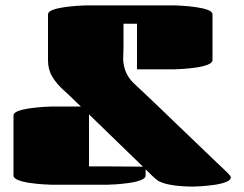

<svg xmlns="http://www.w3.org/2000/svg" viewBox="-20 -685 906 712"><path d="M488 -428V-597H438V-508Q438 -491 437 -474Q436 -457 440 -440Q448 -402 478.5 -374Q509 -346 536 -320L784 -82Q788 -78 800.5 -66.5Q813 -55 824.5 -43.5Q836 -32 836 -27Q836 -17 818 -10Q800 -3 774.5 0.5Q749 4 726.5 5.5Q704 7 696 7Q679 7 654 5.5Q629 4 605.5 -1Q582 -6 567 -14Q557 -21 544 -33.5Q531 -46 520 -57V-34Q520 -24 502 -17Q484 -10 458.5 -6.5Q433 -3 410.5 -1.5Q388 0 380 0H170Q162 0 139.5 -1.5Q117 -3 91.5 -6.5Q66 -10 48 -17Q30 -24 30 -34V-256Q30 -267 48 -273.5Q66 -280 91.5 -283.5Q117 -287 139.5 -288.5Q162 -290 170 -290H280L260 -309Q238 -331 214 -352.5Q190 -374 174 -400.5Q158 -427 158 -461V-631Q158 -642 176 -648.5Q194 -655 219.5 -658.5Q245 -662 267.5 -663.5Q290 -665 298 -665H628Q636 -665 658.5 -663.5Q681 -662 706.5 -658.5Q732 -655 750 -648.5Q768 -642 768 -631V-462Q768 -452 750 -445Q732 -438 706.5 -434.5Q681 -431 658.5 -429.5Q636 -428 628 -428ZM310 -68H370Q405 -68 440 -67.5Q475 -67 510 -67L509 -68L310 -261Z"/></svg>

Font: Gajraj One
Style: Regular
Weight: 400
Designer: Saurabh Sharma
Foundry: Saurabh Sharma
Version: Version 1.000